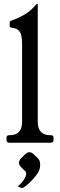

<svg xmlns="http://www.w3.org/2000/svg" viewBox="-20 -724 304 974"><path d="M238.5 -38Q251.5 -38 251.5 -25V-13Q251.5 0 236.5 0H28Q13 0 13 -13V-25Q13 -38 26 -38H28Q60 -38 76 -54.5Q92 -71 92 -106V-496Q92 -521 89 -539.2Q86 -557.5 75 -569.2Q64 -581 40 -583Q29 -584 29 -595V-610Q29 -615 32.8 -617.1Q36.5 -619.2 42 -621Q77.5 -634 106.9 -651.5Q136.2 -669 162 -699.8Q165.8 -704 168.5 -704H169.5Q171.5 -704 171.5 -702.8V-107Q171.5 -72 187.5 -55Q203.5 -38 235.5 -38ZM173 79.8Q183.8 91.3 183.8 110.2Q183.8 114.2 183.2 118.1Q182.8 122 182.5 127Q179.2 143 166.7 160.9Q154.1 178.7 138.3 194.5Q122.6 210.3 109.5 220.3Q96.3 230.2 91.1 230.2Q89 230.2 85.3 228.2Q81.5 226.1 69.8 221Q89.8 206 101.4 187.6Q113 169.2 113 156.6Q113 149.2 107.8 144L85.7 122.9Q76.2 111.2 76.2 101.8Q76.2 91.3 85.8 79.8L107.8 58.5Q119.4 48 128.9 48Q139.5 48 151 58.6Z"/></svg>

Font: Young Serif Light
Style: Regular
Weight: 300
Designer: Bastien Sozeau
Foundry: NBR — Bastien Sozeau
Version: Version 5.001